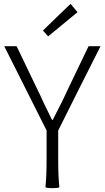

<svg xmlns="http://www.w3.org/2000/svg" viewBox="-20 -968 542 993"><path d="M251 5Q220 5 215 0Q221 -54 221 -146V-293L2 -729H66L173 -506Q185 -483 206 -436Q234 -378 249 -348H253Q256 -353 261 -364Q310 -458 331 -506L438 -729H500L390 -511L281 -293V-146Q281 -54 287 0Q283 5 251 5ZM229 -780 202 -810 273 -879 345 -948 381 -905Z"/></svg>

Font: GenSekiGothic TW L
Style: Regular
Weight: 300
Version: Version 1.501;PS 1;hotconv 16.6.51;makeotf.lib2.5.65220